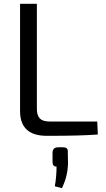

<svg xmlns="http://www.w3.org/2000/svg" viewBox="-20 -710 554 1005"><path d="M173 -690V-140Q173 -106 188.5 -90Q204 -74 239 -74H489L492 -6Q406 1 225 1Q85 1 85 -129V-690ZM285 61H308Q324 61 330 67Q336 73 335 88L336 143Q335 212 304 275L267 265Q276 213 276 162Q255 162 255 138V88Q256 61 285 61Z"/></svg>

Font: Exo 2
Style: Regular
Weight: 400
Designer: Natanael Gama
Version: Version 1.001;PS 001.001;hotconv 1.0.70;makeotf.lib2.5.58329